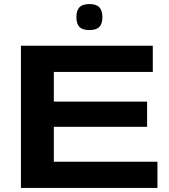

<svg xmlns="http://www.w3.org/2000/svg" viewBox="-20 -925 831 945"><path d="M83 0V-700H732V-571H245V-425H704V-301H245V-129H755V0ZM420 -777Q386 -777 371 -792.5Q356 -808 356 -841Q356 -873 371 -889Q386 -905 420 -905Q454 -905 469 -889Q484 -873 484 -841Q484 -808 469 -792.5Q454 -777 420 -777Z"/></svg>

Font: Georama Extended SemiBold
Style: Regular
Weight: 600
Width: 7
Designer: Jean-Baptiste Levee
Foundry: Production Type
Version: Version 1.000